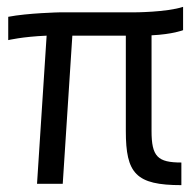

<svg xmlns="http://www.w3.org/2000/svg" viewBox="-20 -536 570 560"><path d="M347 -154C347 -30 376 4 509 4V-62C440 -62 422 -79 422 -154V-433C484 -436 514 -448 514 -448V-516C465 -500 370 -500 370 -500H154C154 -500 61 -498 4 -487V-419C4 -419 45 -429 116 -432L88 0H163L191 -432H347Z"/></svg>

Font: TitilliumText22L
Style: 400 wt
Weight: 400
Designer: Campivisivi
Foundry: Campivisivi
Version: 1.000